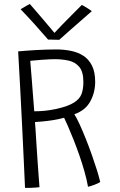

<svg xmlns="http://www.w3.org/2000/svg" viewBox="-20 -902 587 936"><path d="M102 14Q99.5 -41.5 95.8 -122Q92 -202.5 87.5 -295.2Q83 -388 78 -480.5Q73 -573 68.5 -651.5Q85.5 -653 108 -654.8Q130.5 -656.5 156 -658Q181.5 -659.5 207 -660.2Q232.5 -661 254.5 -661Q291 -661 325 -654.2Q359 -647.5 385.8 -630.5Q412.5 -613.5 428.2 -582.5Q444 -551.5 444 -503Q444 -451.5 420.2 -407.8Q396.5 -364 342.5 -345Q354 -327 368.5 -295.2Q383 -263.5 398.5 -224.8Q414 -186 428 -146.2Q442 -106.5 452.8 -72Q463.5 -37.5 468.5 -15Q463 -11 454.8 -7.2Q446.5 -3.5 437.2 -0.2Q428 3 420.5 5.5Q413 8 409 8Q403 -26 392 -65.2Q381 -104.5 367 -144.5Q353 -184.5 338.8 -220.5Q324.5 -256.5 312.2 -284.8Q300 -313 292.5 -328Q268.5 -321 239.8 -316.5Q211 -312 186.2 -309.8Q161.5 -307.5 150.5 -307Q151.5 -300.5 153 -274.2Q154.5 -248 157 -210.2Q159.5 -172.5 162.2 -131Q165 -89.5 167.8 -52.2Q170.5 -15 172.5 10.5Q165 11.5 152.8 12.5Q140.5 13.5 127 13.8Q113.5 14 102 14ZM147 -359.5Q173 -359.5 198.5 -362Q224 -364.5 255 -371Q312.5 -384 340.8 -402Q369 -420 377.8 -444.5Q386.5 -469 386.5 -502Q386.5 -552 366.5 -575.8Q346.5 -599.5 314.8 -606.5Q283 -613.5 247 -613.5Q239 -613.5 221.5 -612.8Q204 -612 184.2 -610.5Q164.5 -609 148.8 -607.5Q133 -606 127.5 -605.5Q128 -597 130.2 -571.8Q132.5 -546.5 135 -513.5Q137.5 -480.5 140 -448Q142.5 -415.5 144.5 -391Q146.5 -366.5 147 -359.5ZM379 -878Q385 -875 391.8 -871Q398.5 -867 405.8 -862.5Q413 -858 418.8 -854Q424.5 -850 427.5 -847.5Q362 -790.5 324 -757Q286 -723.5 269 -708Q262 -708 252 -708.2Q242 -708.5 232 -708.8Q222 -709 214.5 -709Q185 -743.5 151 -781.2Q117 -819 80.5 -857Q87 -860.5 94.5 -865.2Q102 -870 110 -874.5Q118 -879 125.5 -882.5Q141.5 -864.5 161.2 -841.2Q181 -818 200 -795.8Q219 -773.5 232.2 -757.5Q245.5 -741.5 248.5 -738H242Q255 -752.5 279.8 -778Q304.5 -803.5 331.8 -830.8Q359 -858 379 -878Z"/></svg>

Font: Grandstander Thin ExtraLight
Style: Regular
Weight: 250
Version: Version 1.200